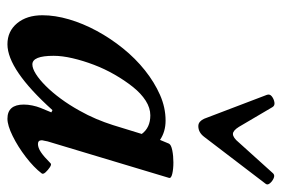

<svg xmlns="http://www.w3.org/2000/svg" viewBox="-141 -604 758 516"><g transform="rotate(90 238.0 -346.0)"><path d="M99 13Q64 13 42.5 -13Q21 -39 21 -81Q21 -115 32 -152.5Q43 -190 63 -227Q83 -264 110 -297.5Q137 -331 169 -356.5Q201 -382 235 -397Q269 -412 304 -412Q334 -412 356 -397L366 -421Q369 -427 384 -430Q399 -433 416.5 -433Q434 -433 447 -430Q460 -427 458 -421L360 -95Q359 -88 358 -85Q357 -82 357 -79Q357 -69 367 -69Q377 -69 389 -77Q401 -85 419 -103Q422 -106 429.5 -101Q437 -96 443 -89.5Q449 -83 446 -79Q430 -58 402 -36.5Q374 -15 345.5 -1Q317 13 299 13Q280 13 270.5 2Q261 -9 261 -31Q261 -42 263.5 -54Q266 -66 270 -76L282 -105L276 -108Q167 13 99 13ZM153 -54Q164 -54 179 -63.5Q194 -73 211 -90Q228 -107 245 -130Q262 -153 277 -180Q290 -203 299.5 -225.5Q309 -248 316 -270L340 -348Q323 -371 290 -371Q270 -371 250.5 -358.5Q231 -346 213.5 -324Q196 -302 180.5 -275Q165 -248 154 -219Q143 -190 136.5 -162Q130 -134 130 -111Q130 -54 153 -54ZM319 -500Q312 -500 307 -504.5Q302 -509 299 -516L235 -684Q232 -692 239 -697.5Q246 -703 255 -704.5Q264 -706 268 -699L321 -609Q331 -593 340 -593Q350 -593 363 -609L446 -701Q451 -706 459 -702.5Q467 -699 472.5 -692.5Q478 -686 474 -681L348 -516Q336 -500 319 -500Z"/></g></svg>

Font: Junicode VF
Style: Italic
Weight: 400
Italic angle: -11°
Designer: Peter S. Baker
Version: Version 2.209